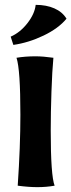

<svg xmlns="http://www.w3.org/2000/svg" viewBox="-20 -765 294 791"><path d="M53 0Q64 -161 64 -292Q64 -479 48 -527Q84 -533 126 -533Q158 -533 200 -527Q195 -475 192 -388Q189 -301 189 -227Q189 -42 205 0Q171 6 134 6Q98 6 53 0ZM24 -614Q63 -631 93 -669.5Q123 -708 127 -745Q171 -745 204 -730.5Q237 -716 254 -688Q221 -648 159.5 -618.5Q98 -589 35 -580Z"/></svg>

Font: Mirza
Style: Bold
Weight: 700
Designer: Arabic design by Kourosh Beigpour, Latin design by Eduardo Tunni, engineering by Lasse Fister
Version: Version 1.0010g